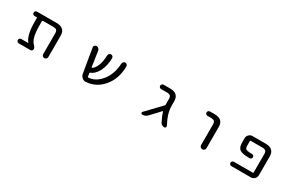

<svg xmlns="http://www.w3.org/2000/svg" viewBox="143 -1664 4215 2760"><g transform="rotate(30 2250.0 -284.0)"><path d="M747.1 -62.5Q747.1 -44.9 734.9 -32.7Q722.7 -20.5 704.6 -20.5Q686.5 -20.5 674.3 -32.7Q662.1 -44.9 662.1 -62.5V-407.2Q662.1 -444.3 646.5 -459.5Q630.9 -474.6 589.8 -474.6H418.9Q409.2 -474.6 409.2 -464.8V-405.3Q409.2 -261.7 433.6 -189.5Q451.2 -138.7 480.5 -110.4Q508.8 -84 508.8 -54.7Q508.8 -41 498.5 -30.8Q488.3 -20.5 474.6 -20.5H280.3Q265.6 -20.5 254.9 -31.2Q244.1 -42 244.1 -56.6Q244.1 -71.3 254.9 -82Q265.6 -92.8 280.3 -92.8H390.6Q393.6 -92.8 394.5 -95.2Q395.5 -97.7 393.6 -99.6Q323.2 -183.6 323.2 -405.3V-466.8Q323.2 -474.6 315.4 -474.6H280.3Q265.6 -474.6 254.9 -485.4Q244.1 -496.1 244.1 -510.7Q244.1 -525.4 254.9 -536.1Q265.6 -546.9 280.3 -546.9H604.5Q747.1 -546.9 747.1 -417Z M1775.4 -534.2Q1786.1 -523.4 1786.1 -506.8Q1786.1 -300.8 1666 -161.1Q1558.6 -35.2 1394.5 -22.5Q1390.6 -21.5 1386.7 -21.5Q1355.5 -21.5 1330.1 -43Q1301.8 -67.4 1295.9 -104.5L1229.5 -501Q1228.5 -504.9 1228.5 -507.8Q1228.5 -521.5 1238.3 -533.2Q1250 -546.9 1267.6 -546.9Q1288.1 -546.9 1303.2 -533.7Q1318.4 -520.5 1321.3 -501L1359.4 -249Q1359.4 -245.1 1362.8 -243.2Q1366.2 -241.2 1369.1 -243.2Q1406.2 -262.7 1435.5 -330.1Q1463.9 -394.5 1467.8 -505.9Q1468.8 -523.4 1480.5 -535.2Q1492.2 -546.9 1509.3 -546.9Q1526.4 -546.9 1538.1 -535.2Q1548.8 -523.4 1548.8 -507.8Q1548.8 -379.9 1498 -283.2Q1448.2 -191.4 1380.9 -169.9Q1371.1 -167 1373 -157.2L1380.9 -104.5Q1382.8 -94.7 1392.6 -94.7Q1513.7 -100.6 1606.4 -219.7Q1694.3 -331.1 1703.1 -505.9Q1704.1 -522.5 1716.3 -534.7Q1728.5 -546.9 1745.6 -546.9Q1762.7 -546.9 1775.4 -534.2Z M2631.8 -354.5Q2631.8 -277.3 2654.3 -203.1Q2672.9 -142.6 2716.8 -59.6Q2719.7 -53.7 2719.7 -46.9Q2719.7 -40 2715.8 -33.2Q2708 -20.5 2693.4 -20.5Q2672.9 -20.5 2654.8 -31.2Q2636.7 -42 2627.9 -60.5Q2582 -150.4 2567.4 -208Q2567.4 -210.9 2564 -211.9Q2560.5 -212.9 2558.6 -210.9L2415 -57.6Q2379.9 -20.5 2329.1 -20.5Q2315.4 -20.5 2309.6 -34.2Q2307.6 -39.1 2307.6 -43.9Q2307.6 -50.8 2313.5 -57.6L2544.9 -299.8Q2551.8 -306.6 2550.8 -316.4Q2549.8 -336.9 2549.8 -347.7V-407.2Q2549.8 -444.3 2533.2 -459.5Q2516.6 -474.6 2477.5 -474.6H2380.9Q2366.2 -474.6 2355.5 -485.4Q2344.7 -496.1 2344.7 -510.7Q2344.7 -525.4 2355.5 -536.1Q2366.2 -546.9 2380.9 -546.9H2491.2Q2631.8 -546.9 2631.8 -417Z M3150.4 -474.6Q3135.7 -474.6 3125 -485.4Q3114.3 -496.1 3114.3 -510.7Q3114.3 -525.4 3125 -536.1Q3135.7 -546.9 3150.4 -546.9H3228.5Q3371.1 -546.9 3371.1 -417V-65.4Q3371.1 -46.9 3357.9 -33.7Q3344.7 -20.5 3326.2 -20.5Q3307.6 -20.5 3294.4 -33.7Q3281.2 -46.9 3281.2 -65.4V-407.2Q3281.2 -444.3 3264.6 -459.5Q3248 -474.6 3207 -474.6Z M4074.2 -546.9Q4216.8 -546.9 4217.8 -417V-105.5Q4217.8 -70.3 4192.9 -45.4Q4168 -20.5 4132.8 -20.5H3809.6Q3794.9 -20.5 3784.2 -31.2Q3773.4 -42 3773.4 -56.6Q3773.4 -71.3 3784.2 -82Q3794.9 -92.8 3809.6 -92.8H4123Q4132.8 -92.8 4132.8 -102.5V-407.2Q4132.8 -444.3 4116.7 -459.5Q4100.6 -474.6 4059.6 -474.6H3869.1Q3859.4 -474.6 3859.4 -464.8V-412.1Q3859.4 -385.7 3860.4 -373.5Q3861.3 -361.3 3866.7 -349.6Q3872.1 -337.9 3878.9 -334Q3885.7 -330.1 3904.3 -325.7Q3922.9 -321.3 3945.3 -320.3Q3958 -320.3 3979.5 -320.3Q3994.1 -320.3 4004.4 -310.1Q4014.6 -299.8 4014.6 -285.2Q4014.6 -270.5 4004.4 -260.3Q3994.1 -250 3979.5 -250Q3945.3 -251 3921.9 -252Q3887.7 -253.9 3859.4 -261.2Q3831.1 -268.6 3815.9 -279.3Q3800.8 -290 3790 -310.1Q3779.3 -330.1 3776.4 -353Q3773.4 -376 3773.4 -412.1V-461.9Q3773.4 -497.1 3798.3 -522Q3823.2 -546.9 3858.4 -546.9Z"/></g></svg>

Font: Rounded-X Mgen+ 2m regular
Style: Regular
Weight: 400
Designer: [Source Han Sans]
Ryoko NISHIZUKA  (kana & ideographs); Paul D. Hunt (Latin, Greek & Cyrillic); Wenlong ZHANG  (bopomofo
Version: Version 1.059.20150602